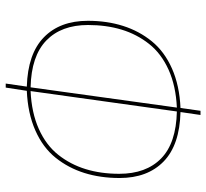

<svg xmlns="http://www.w3.org/2000/svg" viewBox="-45 -676 721 671"><g transform="rotate(90 315.5 -340.5)"><path d="M602.1 -397.9Q602.1 -331.1 584.5 -274.9Q566.9 -218.8 531.2 -174.3Q495.6 -129.9 435.8 -103.5Q376 -77.1 297.4 -73.7L286.1 0H272L282.7 -73.7Q168 -77.1 110.4 -133.3Q52.7 -189.5 52.7 -287.1Q52.7 -354 70.6 -410.2Q88.4 -466.3 124.3 -510.5Q160.2 -554.7 219.7 -581.1Q279.3 -607.4 357.4 -610.8L367.2 -680.7H381.8L371.6 -610.8Q486.8 -607.9 544.4 -551.8Q602.1 -495.6 602.1 -397.9ZM298.3 -86.9Q374 -90.3 430.7 -115.7Q487.3 -141.1 521 -183.6Q554.7 -226.1 571 -279.3Q587.4 -332.5 587.4 -396.5Q587.4 -490.7 533.7 -543.2Q480 -595.7 369.6 -598.1ZM67.4 -287.6Q67.4 -194.3 121.6 -141.8Q175.8 -89.4 285.2 -86.9L356 -598.1Q280.3 -594.7 223.6 -569.1Q167 -543.5 133.3 -500.7Q99.6 -458 83.5 -404.8Q67.4 -351.6 67.4 -287.6Z"/></g></svg>

Font: Fira Sans Compressed Hair
Style: Italic
Weight: 100
Width: 3
Italic angle: -8°
Designer: Carrois Corporate & Edenspiekermann AG
Foundry: Carrois Corporate GbR & Edenspiekermann AG
Version: Version 4.203;PS 004.203;hotconv 1.0.88;makeotf.lib2.5.64775